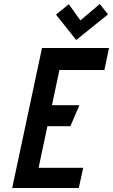

<svg xmlns="http://www.w3.org/2000/svg" viewBox="-20 -940 565 960"><path d="M520 -868 479 -920 382 -838 324 -919 260 -867 361 -740ZM41 0H374L396 -101H173L217 -309H332L377 -414H240L277 -590H502L525 -700H190Z"/></svg>

Font: Advent Pro
Style: Italic
Weight: 400
Italic angle: -12°
Designer: VivaRado, Andreas Kalpakidis
Foundry: VivaRado, Andreas Kalpakidis
Version: Version 3.000